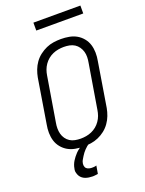

<svg xmlns="http://www.w3.org/2000/svg" viewBox="-202 -1008 1004 1325"><g transform="rotate(-20 300.0 -345.5)"><path d="M252 8Q221 8 191.5 2.5Q162 -3 137.5 -17Q113 -31 94.5 -53.5Q76 -76 67.5 -103.5Q59 -131 58.5 -161.5Q58 -192 64 -223L117 -548Q122 -575 132 -601.5Q142 -628 159 -652Q176 -676 199.5 -694Q223 -712 249 -723.5Q275 -735 302.5 -739Q330 -743 357 -743Q388 -743 417.5 -737.5Q447 -732 471.5 -718Q496 -704 514.5 -681.5Q533 -659 541.5 -631.5Q550 -604 550.5 -573.5Q551 -543 545 -512L492 -187Q487 -160 477 -133.5Q467 -107 450 -83Q433 -59 410 -41Q387 -23 360.5 -11.5Q334 0 306.5 4Q279 8 252 8ZM252 -50Q272 -50 292.5 -53.5Q313 -57 332.5 -65.5Q352 -74 368.5 -87.5Q385 -101 397.5 -119Q410 -137 417 -156.5Q424 -176 427 -196L481 -522Q485 -543 485.5 -564Q486 -585 480.5 -604Q475 -623 463.5 -639.5Q452 -656 435.5 -666.5Q419 -677 398.5 -681Q378 -685 357 -685Q337 -685 316.5 -681.5Q296 -678 276.5 -669.5Q257 -661 240.5 -647.5Q224 -634 211.5 -616Q199 -598 192 -578.5Q185 -559 182 -539L128 -213Q124 -192 124 -171Q124 -150 129 -131Q134 -112 145.5 -95.5Q157 -79 173.5 -68.5Q190 -58 210.5 -54Q231 -50 252 -50ZM239 223Q226 223 213 221Q200 219 188.5 215Q177 211 167 203.5Q157 196 150.5 186Q144 176 140 161.5Q136 147 138 138L140 128Q142 115 147 102Q152 89 159 77.5Q166 66 175 54.5Q184 43 193.5 33Q203 23 216 13Q229 3 237 -2L247 -8H295L294 0Q284 7 275 14.5Q266 22 257.5 31Q249 40 242 49Q235 58 229 68Q223 78 216 89.5Q209 101 208 109L206 118Q205 124 206 131Q207 138 209.5 143.5Q212 149 216.5 153Q221 157 226.5 159.5Q232 162 239.5 163.5Q247 165 251 165H256Q259 165 263 165Q267 165 271 164.5Q275 164 279 163.5Q283 163 285 162L289 161L279 219Q275 220 270.5 220.5Q266 221 261.5 221.5Q257 222 252 222.5Q247 223 244 223ZM218 -856V-914H563V-856Z"/></g></svg>

Font: Iosevka Aile Light Oblique
Style: Regular
Weight: 300
Italic angle: -9°
Designer: Belleve Invis
Foundry: Belleve Invis
Version: Version 31.1.0; ttfautohint (v1.8.4)